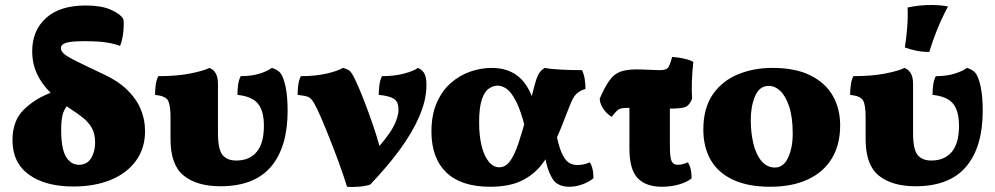

<svg xmlns="http://www.w3.org/2000/svg" viewBox="-20 -739 3986 769"><path d="M274 8Q162 8 96 -39.5Q30 -87 30 -178Q30 -255 75 -299.5Q120 -344 187 -369L251 -318Q235 -299 230 -276Q225 -253 225 -220Q225 -143 244.5 -111Q264 -79 296 -79Q329 -79 345 -105.5Q361 -132 361 -168Q361 -203 348 -226Q335 -249 313.5 -266.5Q292 -284 265 -301Q219 -332 183.5 -366.5Q148 -401 128.5 -442.5Q109 -484 109 -534Q109 -617 164.5 -667Q220 -717 323 -717Q385 -717 423 -700.5Q461 -684 474 -663Q477 -644 474 -612.5Q471 -581 461 -555Q441 -563 409 -568.5Q377 -574 319 -574Q265 -574 244.5 -567.5Q224 -561 224 -546Q224 -539 228.5 -532Q233 -525 244 -517.5Q255 -510 274 -500Q293 -490 322.5 -476Q352 -462 394 -442Q451 -416 488 -380.5Q525 -345 543 -303Q561 -261 561 -214Q561 -145 524.5 -95Q488 -45 423.5 -18.5Q359 8 274 8Z M863 7Q769 7 716 -35.5Q663 -78 663 -181V-270Q663 -319 652.5 -337Q642 -355 601 -359Q601 -378 603.5 -398Q606 -418 614 -434Q688 -434 741.5 -444.5Q795 -455 819 -467Q836 -460 844.5 -444.5Q853 -429 853 -403V-207Q853 -140 871.5 -118Q890 -96 926 -96Q979 -96 1008 -130.5Q1037 -165 1037 -235Q1037 -295 1013 -324Q989 -353 931 -359Q931 -378 933.5 -398Q936 -418 944 -434Q988 -434 1021 -444.5Q1054 -455 1068 -467Q1084 -463 1096 -453.5Q1108 -444 1115 -423Q1120 -410 1124 -390.5Q1128 -371 1130 -347Q1132 -323 1132 -295Q1132 -150 1065.5 -71.5Q999 7 863 7Z M1370 9Q1357 -33 1339 -82.5Q1321 -132 1302 -180Q1283 -228 1266.5 -266.5Q1250 -305 1239 -324Q1227 -346 1214 -351Q1201 -356 1172 -359Q1172 -378 1174.5 -398Q1177 -418 1185 -434Q1244 -434 1289 -444.5Q1334 -455 1353 -467Q1371 -463 1380 -455.5Q1389 -448 1400 -425Q1412 -401 1427 -364Q1442 -327 1457.5 -284.5Q1473 -242 1486.5 -199.5Q1500 -157 1508 -121H1470Q1532 -188 1554 -228.5Q1576 -269 1576 -300Q1576 -331 1558 -343Q1540 -355 1497 -359Q1497 -378 1499.5 -398Q1502 -418 1510 -434Q1560 -434 1599 -444.5Q1638 -455 1654 -467Q1674 -458 1681 -442Q1688 -426 1688 -399Q1688 -339 1659.5 -273Q1631 -207 1580.5 -138.5Q1530 -70 1463 0Q1447 6 1420.5 8.5Q1394 11 1370 9Z M1943 9Q1827 9 1767.5 -48.5Q1708 -106 1708 -212Q1708 -278 1729 -326.5Q1750 -375 1785 -406Q1820 -437 1863 -452Q1906 -467 1949 -467Q2000 -467 2037.5 -445.5Q2075 -424 2099 -378Q2123 -332 2135 -258L2085 -220Q2067 -294 2047.5 -332Q2028 -370 2009.5 -383Q1991 -396 1973 -396Q1956 -396 1938.5 -384.5Q1921 -373 1910 -341Q1899 -309 1899 -249Q1899 -195 1909 -154.5Q1919 -114 1937.5 -91.5Q1956 -69 1980 -69Q2004 -69 2022 -92.5Q2040 -116 2056 -163.5Q2072 -211 2091 -282Q2105 -333 2113 -366Q2121 -399 2127.5 -419Q2134 -439 2142 -449.5Q2150 -460 2162 -467Q2188 -462 2230.5 -460Q2273 -458 2311 -458Q2319 -442 2322 -421.5Q2325 -401 2325 -383Q2309 -378 2298.5 -371Q2288 -364 2280.5 -353.5Q2273 -343 2266.5 -327Q2260 -311 2251 -288Q2227 -224 2203 -170Q2179 -116 2146.5 -76Q2114 -36 2065.5 -13.5Q2017 9 1943 9ZM2260 9Q2211 9 2191 -26Q2171 -61 2163 -111L2210 -193Q2221 -141 2234.5 -116.5Q2248 -92 2262.5 -85Q2277 -78 2291 -78Q2320 -78 2342 -89Q2357 -67 2357 -25Q2337 -9 2311 0Q2285 9 2260 9Z M2430 -271Q2409 -284 2396 -303.5Q2383 -323 2382 -344Q2403 -392 2421.5 -417.5Q2440 -443 2465 -452Q2490 -461 2530 -461Q2553 -461 2579.5 -459.5Q2606 -458 2622 -458Q2648 -458 2655.5 -467.5Q2663 -477 2672 -511Q2693 -510 2718.5 -504.5Q2744 -499 2757 -491Q2752 -448 2751 -410Q2750 -372 2752 -344Q2742 -317 2725 -310.5Q2708 -304 2666 -304Q2642 -304 2610.5 -305Q2579 -306 2549.5 -306.5Q2520 -307 2500 -307Q2480 -307 2469.5 -305Q2459 -303 2451 -295.5Q2443 -288 2430 -271ZM2631 9Q2567 9 2534 -25.5Q2501 -60 2501 -144V-324H2663V-156Q2663 -107 2670 -93Q2677 -79 2694 -79Q2715 -79 2735 -89Q2750 -67 2750 -25Q2733 -10 2700.5 -0.5Q2668 9 2631 9Z M3065 9Q2976 9 2916 -19Q2856 -47 2826.5 -98.5Q2797 -150 2797 -220Q2797 -305 2834 -359.5Q2871 -414 2934 -440.5Q2997 -467 3074 -467Q3166 -467 3226 -437Q3286 -407 3315.5 -355.5Q3345 -304 3345 -237Q3345 -159 3311.5 -104Q3278 -49 3215 -20Q3152 9 3065 9ZM3084 -68Q3118 -68 3136.5 -107.5Q3155 -147 3155 -204Q3155 -269 3141 -311.5Q3127 -354 3105.5 -374.5Q3084 -395 3059 -395Q3022 -395 3004.5 -354.5Q2987 -314 2987 -258Q2987 -207 2997.5 -163.5Q3008 -120 3030 -94Q3052 -68 3084 -68Z M3647 7Q3553 7 3500 -35.5Q3447 -78 3447 -181V-270Q3447 -319 3436.5 -337Q3426 -355 3385 -359Q3385 -378 3387.5 -398Q3390 -418 3398 -434Q3472 -434 3525.5 -444.5Q3579 -455 3603 -467Q3620 -460 3628.5 -444.5Q3637 -429 3637 -403V-207Q3637 -140 3655.5 -118Q3674 -96 3710 -96Q3763 -96 3792 -130.5Q3821 -165 3821 -235Q3821 -295 3797 -324Q3773 -353 3715 -359Q3715 -378 3717.5 -398Q3720 -418 3728 -434Q3772 -434 3805 -444.5Q3838 -455 3852 -467Q3868 -463 3880 -453.5Q3892 -444 3899 -423Q3904 -410 3908 -390.5Q3912 -371 3914 -347Q3916 -323 3916 -295Q3916 -150 3849.5 -71.5Q3783 7 3647 7ZM3702 -531Q3673 -531 3649.5 -536Q3626 -541 3604 -549Q3610 -584 3613.5 -629Q3617 -674 3615 -709Q3638 -714 3662 -716.5Q3686 -719 3709 -719Q3749 -719 3777 -713Q3752 -666 3733.5 -620.5Q3715 -575 3702 -531Z"/></svg>

Font: Vollkorn Black
Style: Regular
Weight: 900
Designer: Friedrich Althausen
Foundry: Friedrich Althausen
Version: Version 5.000